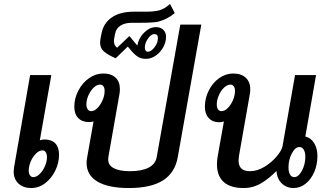

<svg xmlns="http://www.w3.org/2000/svg" viewBox="-20 -939 1667 969"><path d="M278 -158Q278 -117 259 -78Q240 -39 208 -14.5Q176 10 137 10Q98 10 73.5 -12.5Q49 -35 49 -73Q49 -79 51 -95L132 -560H239L181 -231Q192 -235 205 -235Q240 -235 259 -215.5Q278 -196 278 -158ZM217 -146Q217 -161 211 -170.5Q205 -180 194 -180Q178 -180 162 -164.5Q146 -149 135.5 -125Q125 -101 125 -77Q125 -63 131.5 -54Q138 -45 148 -45Q164 -45 180 -60.5Q196 -76 206.5 -99.5Q217 -123 217 -146Z M996 -815 877 -145Q863 -67 802.5 -28.5Q742 10 630 10Q527 10 472 -22.5Q417 -55 417 -117Q417 -130 420 -145L452 -326Q440 -323 429 -323Q394 -323 374.5 -343.5Q355 -364 355 -400Q355 -443 375.5 -482Q396 -521 429.5 -544.5Q463 -568 501 -568Q541 -568 563 -547.5Q585 -527 585 -490Q585 -474 583 -465L527 -147Q526 -143 526 -134Q526 -105 554.5 -90Q583 -75 637 -75Q695 -75 730 -93Q765 -111 771 -147L890 -815ZM508 -480Q508 -495 502 -503.5Q496 -512 485 -512Q469 -512 453 -497Q437 -482 426.5 -458.5Q416 -435 416 -412Q416 -397 422.5 -387.5Q429 -378 440 -378Q456 -378 471.5 -393.5Q487 -409 497.5 -433Q508 -457 508 -480Z M818 -753Q818 -726 803.5 -700Q789 -674 765.5 -658Q742 -642 717 -642Q694 -642 678.5 -651Q663 -660 646 -679L625 -704L564 -645Q528 -660 506.5 -677.5Q485 -695 485 -726Q485 -731 487 -743L492 -769Q502 -822 544 -851Q586 -880 655 -880H715Q755 -880 781 -886Q811 -894 838 -919L862 -873Q827 -843 780 -830Q755 -824 686 -824H645Q611 -824 588.5 -810Q566 -796 561 -769L556 -743Q555 -739 555 -732Q555 -710 571 -698L633 -757L673 -709Q679 -746 707 -774Q735 -802 767 -802Q791 -802 804.5 -788.5Q818 -775 818 -753ZM777 -747Q777 -767 759 -767Q743 -767 727 -744.5Q711 -722 711 -699Q711 -689 715 -683.5Q719 -678 726 -678Q743 -678 760 -700.5Q777 -723 777 -747Z M1582 -152Q1582 -108 1566 -71Q1550 -34 1522.5 -12Q1495 10 1462 10Q1426 10 1402 -13.5Q1378 -37 1375 -76Q1338 -38 1297.5 -14Q1257 10 1209 10Q1143 10 1109 -20.5Q1075 -51 1075 -110Q1075 -132 1079 -152L1110 -326Q1096 -322 1088 -322Q1053 -322 1033.5 -343Q1014 -364 1014 -400Q1014 -443 1033.5 -482Q1053 -521 1086 -544.5Q1119 -568 1157 -568Q1197 -568 1220 -547Q1243 -526 1243 -489Q1243 -473 1241 -465L1186 -152Q1184 -136 1184 -129Q1184 -75 1241 -75Q1279 -75 1316 -98Q1353 -121 1378 -151.5Q1403 -182 1406 -202L1469 -560H1575L1521 -250Q1550 -243 1566 -216Q1582 -189 1582 -152ZM1166 -480Q1166 -494 1160 -503Q1154 -512 1143 -512Q1127 -512 1111 -497Q1095 -482 1084.5 -458Q1074 -434 1074 -411Q1074 -396 1080.5 -387Q1087 -378 1098 -378Q1114 -378 1129.5 -393.5Q1145 -409 1155.5 -433Q1166 -457 1166 -480ZM1521 -148Q1521 -170 1513 -183.5Q1505 -197 1491 -197Q1470 -197 1453 -165Q1436 -133 1436 -94Q1436 -72 1443.5 -58.5Q1451 -45 1465 -45Q1486 -45 1503.5 -77Q1521 -109 1521 -148Z"/></svg>

Font: KoHo SemiBold
Style: Italic
Weight: 600
Italic angle: -10°
Version: Version 1.000; ttfautohint (v1.6)